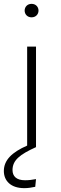

<svg xmlns="http://www.w3.org/2000/svg" viewBox="-32 -764 316 997"><path d="M132 -744C110 -744 96 -728 96 -709C96 -690 110 -674 132 -674C154 -674 168 -690 168 -709C168 -728 154 -744 132 -744ZM109 -8C29 27 -12 68 -12 124C-12 174 23 213 94 213C115 213 131 210 151 206L155 166C134 170 117 172 98 172C53 172 33 151 33 119C33 68 71 38 155 0V-522H109Z"/></svg>

Font: Fira Sans ExtraLight
Style: Regular
Weight: 200
Designer: bBox Type GmbH & Carrois Corporate GbR & Edenspiekermann AG
Foundry: bBox Type GmbH & Carrois Corporate GbR & Edenspiekermann AG
Version: Version 4.300;PS 004.300;hotconv 1.0.88;makeotf.lib2.5.64775